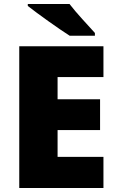

<svg xmlns="http://www.w3.org/2000/svg" viewBox="-20 -947 589 967"><path d="M330 -927H120V-917C168 -879 277 -801 331 -767H458V-781C425 -818 364 -882 330 -927ZM501 0V-157H270V-292H484V-447H270V-559H501V-714H77V0Z"/></svg>

Font: Noto Sans Lao UI Blk
Style: Regular
Weight: 900
Designer: Monotype Design Team
Foundry: Monotype Imaging Inc.
Version: Version 2.000